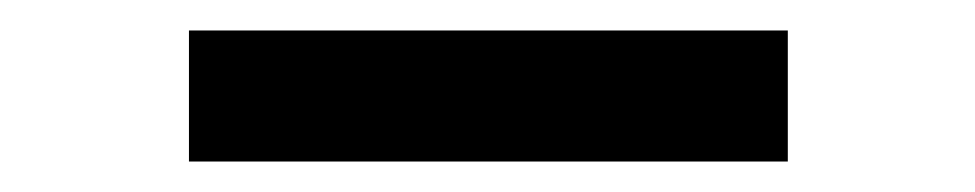

<svg xmlns="http://www.w3.org/2000/svg" viewBox="-20 -751 640 126"><path d="M497 -645H104V-731H497Z"/></svg>

Font: JuliaMono Latin
Style: Bold
Weight: 700
Monospace: yes
Designer: cormullion
Foundry: corm
Version: Version 0.038; ttfautohint (v1.8)